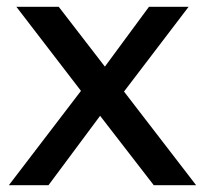

<svg xmlns="http://www.w3.org/2000/svg" viewBox="-20 -542 600 562"><path d="M430 0 273 -203 122 0H6L217 -276L28 -522H152L287 -347L416 -522H532L343 -274L554 0Z"/></svg>

Font: Amiko SemiBold
Style: Regular
Weight: 600
Designer: Pablo Impallari, Rodrigo Fuenzalida, Andres Torresi
Foundry: Impallari Type
Version: Version 1.001; ttfautohint (v1.3)